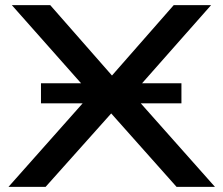

<svg xmlns="http://www.w3.org/2000/svg" viewBox="-20 -725 866 745"><path d="M13 0 353 -383V-336L26 -705H175L425 -420H404L654 -705H799L473 -336V-384L814 0H665L398 -300H425L157 0ZM139 -324V-402H684V-324Z"/></svg>

Font: Nunito Sans 10pt Expanded SemiBold
Style: Regular
Weight: 600
Width: 7
Designer: Vernon Adams
Foundry: Vernon Adams
Version: Version 3.101;gftools[0.9.27]